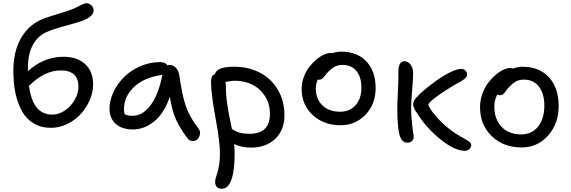

<svg xmlns="http://www.w3.org/2000/svg" viewBox="-20 -852 3550 1194"><path d="M296.9 -57.1Q235.8 -57.1 189.9 -84.5Q144 -111.8 116.7 -160.6Q89.4 -209.5 76.2 -272Q63 -334.5 63 -410.2Q63 -529.3 108.4 -610.8Q153.8 -692.4 232.9 -728Q267.6 -743.7 334.5 -763.7Q401.4 -783.7 419.9 -791Q439 -797.9 460.2 -808.6Q481.4 -819.3 494.9 -825.7Q508.3 -832 516.1 -832Q533.2 -832 547.6 -819.3Q562 -806.6 562 -787.1Q562 -750.5 496.1 -724.1Q468.8 -713.4 383.5 -690.4Q298.3 -667.5 259.8 -647.9Q210.9 -623.5 182.4 -569.1Q153.8 -514.6 153.8 -430.2V-409.2Q198.7 -452.1 256.6 -475.6Q314.5 -499 375 -499Q459.5 -499 509.3 -453.6Q559.1 -408.2 559.1 -326.2Q559.1 -277.8 537.8 -229Q516.6 -180.2 481.7 -142.3Q446.8 -104.5 397.9 -80.8Q349.1 -57.1 296.9 -57.1ZM357.9 -414.1Q256.3 -414.1 160.2 -317.9Q172.9 -225.6 209 -182.4Q245.1 -139.2 306.2 -139.2Q346.7 -139.2 384.8 -165.8Q422.9 -192.4 445.3 -232.7Q467.8 -272.9 467.8 -312Q467.8 -414.1 357.9 -414.1Z M806.2 -46.9Q738.8 -46.9 700 -81.5Q661.1 -116.2 661.1 -175.8Q661.1 -228 686 -280.3Q710.9 -332.5 752.2 -373.5Q793.5 -414.6 852.5 -440.2Q911.6 -465.8 975.1 -465.8Q1008.8 -465.8 1021 -445.8Q1030.8 -448.2 1033.7 -448.2Q1057.6 -448.2 1074.5 -429.7Q1091.3 -411.1 1095.7 -380.9Q1111.3 -265.1 1134.5 -195.6Q1157.7 -126 1213.9 -53.2Q1231.4 -31.7 1219.5 -3.4Q1207.5 24.9 1178.7 24.9Q1166 24.9 1158.7 20Q1151.4 15.1 1143.1 3.9Q1100.6 -52.2 1075.2 -107.2Q1049.8 -162.1 1036.1 -251Q1018.6 -197.3 991.7 -156.7Q964.8 -116.2 933.8 -92.8Q902.8 -69.3 870.8 -58.1Q838.9 -46.9 806.2 -46.9ZM751 -173.8Q751 -153.8 754.9 -142.1Q773.4 -131.8 803.7 -131.8Q867.2 -131.8 916.5 -197.8Q965.8 -263.7 989.7 -386.2Q877.4 -371.6 814.2 -311.8Q751 -252 751 -173.8Z M1542 65.9Q1481 65.9 1436 43.9Q1439 75.2 1439 106.9Q1439 208.5 1419.2 265.1Q1399.4 321.8 1359.9 321.8Q1340.3 321.8 1329.1 311Q1317.9 300.3 1317.9 277.8Q1317.9 263.7 1325.2 243.7Q1332.5 223.6 1340.1 188Q1347.7 152.3 1347.7 101.1Q1347.7 28.8 1320.3 -118.4Q1293 -265.6 1292 -341.8Q1292 -383.8 1316.9 -391.1Q1326.2 -437 1436 -437Q1524.4 -437 1595.2 -400.6Q1666 -364.3 1707.5 -294.7Q1749 -225.1 1749 -133.8Q1749 -43.5 1691.7 11.2Q1634.3 65.9 1542 65.9ZM1384.8 -314.9Q1384.8 -286.6 1386.7 -259.3Q1388.7 -231.9 1393.6 -201.7Q1398.4 -171.4 1401.6 -152.8Q1404.8 -134.3 1412.1 -98.9Q1419.4 -63.5 1421.9 -50.8Q1432.6 -43.5 1438.2 -40.3Q1443.8 -37.1 1457.5 -31.2Q1471.2 -25.4 1489.7 -22.7Q1508.3 -20 1531.7 -20Q1658.7 -20 1658.7 -144Q1658.7 -204.6 1629.4 -252Q1600.1 -299.3 1550.5 -324.7Q1501 -350.1 1440.9 -350.1Q1424.3 -350.1 1381.8 -342.8Q1384.8 -329.6 1384.8 -314.9Z M2098.6 -73.2Q1992.2 -73.2 1924.1 -137Q1856 -200.7 1856 -298.8Q1856 -336.9 1869.1 -372.8Q1882.3 -408.7 1902.8 -435.3Q1923.3 -461.9 1947.8 -482.2Q1972.2 -502.4 1995.8 -512.7Q2019.5 -522.9 2037.6 -522.9Q2046.9 -522.9 2049.8 -522Q2075.2 -530.8 2102.5 -530.8Q2201.7 -530.8 2258.8 -469.7Q2315.9 -408.7 2315.9 -303.2Q2315.9 -205.1 2253.4 -139.2Q2190.9 -73.2 2098.6 -73.2ZM1943.8 -303.2Q1943.8 -236.8 1984.9 -197Q2025.9 -157.2 2094.7 -157.2Q2155.3 -157.2 2191.4 -198Q2227.5 -238.8 2227.5 -306.2Q2227.5 -372.6 2196.5 -410.4Q2165.5 -448.2 2111.8 -448.2Q2082.5 -448.2 2063.2 -438.2Q2043.9 -428.2 2022.9 -407.2Q2012.7 -397 2001 -381.6Q1989.3 -366.2 1981.9 -361.1Q1974.6 -356 1961.9 -356Q1957.5 -356 1955.6 -356.9Q1943.8 -329.1 1943.8 -303.2Z M2512.7 35.2Q2476.1 35.2 2463.4 -17.6Q2450.7 -70.3 2450.7 -182.1Q2450.7 -207.5 2454.1 -274.4Q2457.5 -341.3 2457.5 -377V-410.2Q2457.5 -439 2467.5 -455.1Q2477.5 -471.2 2493.7 -471.2Q2517.6 -471.2 2533.4 -450.2Q2549.3 -429.2 2549.3 -394Q2549.3 -368.2 2543 -290.5Q2536.6 -212.9 2536.6 -182.1Q2536.6 -125 2544.4 -64L2552.7 -2.9Q2552.7 14.6 2541.5 24.9Q2530.3 35.2 2512.7 35.2ZM2871.6 85.9Q2807.1 85.9 2718.3 13.9Q2629.4 -58.1 2574.7 -147Q2549.3 -180.2 2549.3 -203.1Q2549.3 -222.7 2567.4 -243.2Q2581.5 -260.7 2616.2 -290.3Q2650.9 -319.8 2692.6 -349.9Q2734.4 -379.9 2778.1 -401.9Q2821.8 -423.8 2848.6 -423.8Q2863.8 -423.8 2874.3 -413.6Q2884.8 -403.3 2884.8 -388.2Q2884.8 -382.8 2882.8 -377.9Q2880.9 -373 2876 -368.2Q2871.1 -363.3 2866.7 -359.6Q2862.3 -356 2854 -350.8Q2845.7 -345.7 2840.1 -342.5Q2834.5 -339.4 2824.2 -333.7Q2814 -328.1 2808.6 -325.2Q2743.7 -287.1 2694.1 -250.2Q2644.5 -213.4 2644.5 -202.1Q2644.5 -182.1 2697.5 -121.8Q2750.5 -61.5 2819.3 -18.1Q2829.6 -11.2 2844.5 -2.9Q2859.4 5.4 2869.9 11.2Q2880.4 17.1 2890.4 23.7Q2900.4 30.3 2905.5 36.1Q2910.6 42 2910.6 47.9Q2910.6 63.5 2899.4 74.7Q2888.2 85.9 2871.6 85.9Z M3224.1 64.9Q3110.8 64.9 3038.1 -5.4Q2965.3 -75.7 2965.3 -185.1Q2965.3 -227.1 2979 -266.6Q2992.7 -306.2 3014.2 -334.7Q3035.6 -363.3 3061 -385.3Q3086.4 -407.2 3110.4 -418.2Q3134.3 -429.2 3152.3 -429.2Q3162.1 -429.2 3170.4 -425.8Q3201.7 -437 3228 -437Q3333.5 -437 3393.8 -371.3Q3454.1 -305.7 3454.1 -191.9Q3454.1 -82.5 3388.2 -8.8Q3322.3 64.9 3224.1 64.9ZM3054.2 -189Q3054.2 -110.4 3099.4 -63.2Q3144.5 -16.1 3221.2 -16.1Q3287.1 -16.1 3326.2 -64.7Q3365.2 -113.3 3365.2 -194.8Q3365.2 -270 3331.3 -313.5Q3297.4 -356.9 3238.3 -356.9Q3209.5 -356.9 3190.2 -346.4Q3170.9 -335.9 3147.9 -313Q3137.7 -302.2 3126.2 -286.4Q3114.7 -270.5 3107.7 -265.1Q3100.6 -259.8 3088.4 -259.8Q3079.6 -259.8 3072.3 -264.2Q3054.2 -230 3054.2 -189Z"/></svg>

Font: Shantell Sans Irregular Bouncy
Style: Regular
Weight: 400
Designer: Stephen Nixon, Anya Danilova, Shantell Martin
Foundry: Arrow Type
Version: Version 1.006;[9816181b4]